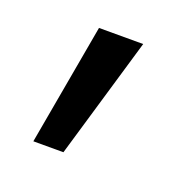

<svg xmlns="http://www.w3.org/2000/svg" viewBox="-63 -176 402 396"><g transform="rotate(20 138.0 22.0)"><path d="M111.7 155H45.7L93 -111H190Z"/></g></svg>

Font: Asta Sans Light
Style: Regular
Weight: 300
Designer: 42dot
Version: Version 1.000